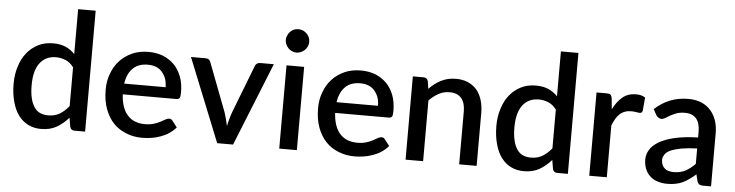

<svg xmlns="http://www.w3.org/2000/svg" viewBox="-46 -952 4483 1171"><g transform="rotate(5 2195.5 -366.0)"><path d="M391.1 -147V-384.3Q368.2 -414.1 341.3 -424.8Q312.5 -436.5 283.2 -436.5Q220.2 -436.5 184.6 -390.6Q148.9 -343.8 148.9 -253.4Q148.9 -207.5 157.2 -173.3Q165 -141.1 180.2 -119.1Q194.8 -97.7 216.3 -88.4Q237.8 -79.1 265.1 -79.1Q306.2 -79.1 335.9 -97.2Q365.7 -115.2 391.1 -147ZM391.1 -740.2H498.5V0H433.6Q411.6 0 405.8 -20.5L396.5 -76.2Q364.3 -39.1 324.2 -15.6Q284.2 7.3 229 7.3Q185.1 7.3 150.9 -9.8Q115.2 -27.3 90.8 -60.1Q65.9 -92.8 52.7 -142.1Q38.6 -191.9 38.6 -253.4Q38.6 -311.5 54.2 -358.9Q68.4 -406.7 97.7 -443.4Q127 -479.5 167 -499.5Q206.5 -519.5 257.8 -519.5Q302.2 -519.5 334.5 -505.4Q365.7 -491.7 391.1 -465.3Z M710.4 -312.5H963.9Q963.9 -339.4 956.5 -362.8Q948.7 -384.8 933.6 -403.3Q918.9 -420.9 896.5 -430.7Q874.5 -439.9 844.7 -439.9Q786.1 -439.9 752.9 -406.7Q719.2 -373 710.4 -312.5ZM1035.2 -246.6H707.5Q709.5 -204.6 721.2 -171.4Q731.9 -140.1 752 -118.7Q772 -96.7 797.9 -87.4Q824.2 -77.1 857.4 -77.1Q888.7 -77.1 912.1 -84.5Q930.2 -89.4 952.1 -100.6Q963.4 -106 981 -116.7Q993.2 -123.5 1002.9 -123.5Q1015.6 -123.5 1022.9 -113.3L1053.2 -74.2Q1035.2 -52.7 1010.3 -36.1Q987.8 -21 959.5 -11.2Q928.2 0 903.8 2.9Q875.5 7.3 848.6 7.3Q794.4 7.3 750.5 -10.7Q704.1 -28.8 671.9 -62.5Q639.6 -95.7 620.1 -147.9Q601.1 -199.2 601.1 -265.6Q601.1 -320.3 618.2 -364.3Q635.7 -412.1 666 -444.3Q696.3 -477.5 742.2 -498.5Q785.6 -518.1 842.8 -518.1Q889.2 -518.1 930.2 -502.9Q970.7 -486.3 999 -458Q1027.3 -429.7 1044.4 -386.2Q1060.5 -343.8 1060.5 -288.6Q1060.5 -263.2 1055.2 -254.9Q1049.8 -246.6 1035.2 -246.6Z M1525.4 -509.8H1609.4L1404.3 0H1307.1L1102.1 -509.8H1190.9Q1204.1 -509.8 1211.9 -503.9Q1219.7 -497.6 1222.2 -488.8L1335.4 -191.9Q1344.7 -161.6 1347.7 -150.4Q1356 -116.7 1357.4 -108.9Q1360.8 -127.4 1367.2 -150.4Q1369.1 -158.2 1374 -173.3Q1378.9 -188.5 1379.9 -191.9L1494.6 -488.8Q1497.6 -498 1505.9 -503.9Q1513.7 -509.8 1525.4 -509.8Z M1687 -509.8H1794.9V0H1687ZM1812.5 -664.1Q1812.5 -649.9 1807.1 -636.7Q1801.3 -624 1791 -613.8Q1781.2 -604 1768.1 -598.6Q1753.9 -592.3 1739.7 -592.3Q1726.6 -592.3 1712.9 -598.6Q1700.2 -603.5 1690.4 -613.8Q1680.7 -623.5 1675.3 -636.7Q1668.9 -650.4 1668.9 -664.1Q1668.9 -678.2 1675.3 -691.9Q1680.7 -705.1 1690.4 -714.8Q1700.2 -724.6 1712.9 -730.5Q1726.1 -735.8 1739.7 -735.8Q1754.4 -735.8 1768.1 -730.5Q1781.7 -724.1 1791 -714.8Q1801.3 -704.6 1807.1 -691.9Q1812.5 -678.7 1812.5 -664.1Z M2010.7 -312.5H2264.2Q2264.2 -339.4 2256.8 -362.8Q2249 -384.8 2233.9 -403.3Q2219.2 -420.9 2196.8 -430.7Q2174.8 -439.9 2145 -439.9Q2086.4 -439.9 2053.2 -406.7Q2019.5 -373 2010.7 -312.5ZM2335.4 -246.6H2007.8Q2009.8 -204.6 2021.5 -171.4Q2032.2 -140.1 2052.2 -118.7Q2072.3 -96.7 2098.1 -87.4Q2124.5 -77.1 2157.7 -77.1Q2189 -77.1 2212.4 -84.5Q2230.5 -89.4 2252.4 -100.6Q2263.7 -106 2281.2 -116.7Q2293.5 -123.5 2303.2 -123.5Q2315.9 -123.5 2323.2 -113.3L2353.5 -74.2Q2335.4 -52.7 2310.5 -36.1Q2288.1 -21 2259.8 -11.2Q2228.5 0 2204.1 2.9Q2175.8 7.3 2148.9 7.3Q2094.7 7.3 2050.8 -10.7Q2004.4 -28.8 1972.2 -62.5Q1939.9 -95.7 1920.4 -147.9Q1901.4 -199.2 1901.4 -265.6Q1901.4 -320.3 1918.5 -364.3Q1936 -412.1 1966.3 -444.3Q1996.6 -477.5 2042.5 -498.5Q2085.9 -518.1 2143.1 -518.1Q2189.5 -518.1 2230.5 -502.9Q2271 -486.3 2299.3 -458Q2327.6 -429.7 2344.7 -386.2Q2360.8 -343.8 2360.8 -288.6Q2360.8 -263.2 2355.5 -254.9Q2350.1 -246.6 2335.4 -246.6Z M2553.7 -489.3 2561 -442.4Q2578.1 -460.4 2595.7 -473.6Q2617.7 -489.7 2632.8 -497.1Q2658.2 -508.8 2675.3 -512.7Q2699.2 -518.1 2724.6 -518.1Q2765.6 -518.1 2798.3 -503.9Q2830.1 -489.7 2852.1 -464.4Q2872.6 -440.4 2884.3 -403.3Q2895.5 -366.7 2895.5 -324.7V0H2788.6V-324.7Q2788.6 -376 2765.1 -404.3Q2740.7 -433.1 2692.4 -433.1Q2656.2 -433.1 2626 -416.5Q2593.8 -398.9 2567.9 -371.6V0H2460.4V-509.8H2525.4Q2547.9 -509.8 2553.7 -489.3Z M3346.7 -147V-384.3Q3323.7 -414.1 3296.9 -424.8Q3268.1 -436.5 3238.8 -436.5Q3175.8 -436.5 3140.1 -390.6Q3104.5 -343.8 3104.5 -253.4Q3104.5 -207.5 3112.8 -173.3Q3120.6 -141.1 3135.7 -119.1Q3150.4 -97.7 3171.9 -88.4Q3193.4 -79.1 3220.7 -79.1Q3261.7 -79.1 3291.5 -97.2Q3321.3 -115.2 3346.7 -147ZM3346.7 -740.2H3454.1V0H3389.2Q3367.2 0 3361.3 -20.5L3352.1 -76.2Q3319.8 -39.1 3279.8 -15.6Q3239.7 7.3 3184.6 7.3Q3140.6 7.3 3106.4 -9.8Q3070.8 -27.3 3046.4 -60.1Q3021.5 -92.8 3008.3 -142.1Q2994.1 -191.9 2994.1 -253.4Q2994.1 -311.5 3009.8 -358.9Q3023.9 -406.7 3053.2 -443.4Q3082.5 -479.5 3122.6 -499.5Q3162.1 -519.5 3213.4 -519.5Q3257.8 -519.5 3290 -505.4Q3321.3 -491.7 3346.7 -465.3Z M3680.2 -481.9 3686.5 -415.5Q3710.4 -463.9 3744.6 -492.2Q3777.8 -519.5 3826.2 -519.5Q3843.8 -519.5 3856.9 -516.1Q3870.6 -512.7 3882.8 -504.4L3875.5 -423.3Q3873 -415 3869.6 -412.1Q3865.7 -408.7 3857.9 -408.7Q3850.6 -408.7 3836.4 -411.6Q3820.8 -414.1 3807.1 -414.1Q3784.7 -414.1 3767.6 -407.7Q3749 -400.9 3736.3 -388.7Q3721.7 -376 3711.9 -357.9Q3699.2 -335.4 3692.4 -316.9V0H3585V-509.8H3647.5Q3664.1 -509.8 3670.9 -503.9Q3678.2 -496.6 3680.2 -481.9Z M4226.1 -128.4V-223.1Q4172.9 -221.2 4129.4 -213.9Q4090.8 -206.5 4064.9 -195.3Q4040.5 -184.6 4030.3 -168.5Q4019 -151.9 4019 -134.3Q4019 -117.7 4025.4 -104Q4030.8 -91.3 4041 -83Q4051.3 -74.2 4064.9 -70.8Q4079.1 -66.9 4095.2 -66.9Q4136.7 -66.9 4167.5 -83Q4198.7 -100.1 4226.1 -128.4ZM3960.4 -403.8 3941.4 -439Q4027.8 -519.5 4147 -519.5Q4190.4 -519.5 4225.6 -505.4Q4259.8 -491.2 4283.2 -464.8Q4306.2 -439 4318.8 -403.3Q4330.6 -367.2 4330.6 -324.2V0H4282.7Q4267.1 0 4259.3 -4.9Q4251 -9.3 4245.6 -23.9L4235.4 -65.4Q4214.8 -46.9 4196.8 -34.7Q4176.8 -20 4157.7 -11.2Q4136.2 -1 4114.3 2.9Q4091.8 7.8 4062.5 7.8Q4032.7 7.8 4005.4 -0.5Q3978.5 -8.3 3958.5 -26.4Q3939 -43.5 3928.2 -68.8Q3916.5 -96.2 3916.5 -128.9Q3916.5 -158.7 3932.6 -186.5Q3948.7 -214.4 3984.9 -236.8Q4022.5 -259.8 4080.1 -273.4Q4141.6 -288.1 4226.1 -290V-324.2Q4226.1 -378.9 4202.6 -405.8Q4179.2 -433.1 4133.8 -433.1Q4104 -433.1 4081.5 -425.3Q4063 -418 4045.4 -408.7Q4035.6 -403.3 4017.6 -392.1Q4005.4 -383.8 3992.2 -383.8Q3981.4 -383.8 3973.6 -390.1Q3966.3 -395 3960.4 -403.8Z"/></g></svg>

Font: Lato-SemiBold
Style: Regular
Weight: 500
Designer: Lukasz Dziedzic with Adam Twardoch and Botio Nikoltchev
Foundry: tyPoland Lukasz Dziedzic
Version: ""